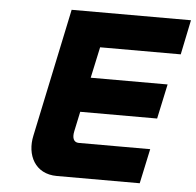

<svg xmlns="http://www.w3.org/2000/svg" viewBox="-50 -720 788 771"><g transform="rotate(5 344.5 -335.0)"><path d="M208 -670 99 -153C82 -75 118 0 207 0H541L571 -140H283C263 -140 255 -157 261 -185L278 -265H588L618 -405H308L335 -530H660L689 -670Z"/></g></svg>

Font: LT Wave Mono Black
Style: Italic
Weight: 900
Designer: Daniel Lyons
Version: Version 2.5 (Glyphs App)